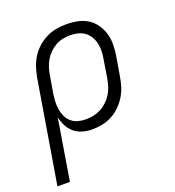

<svg xmlns="http://www.w3.org/2000/svg" viewBox="-135 -634 869 955"><g transform="rotate(-20 300.0 -156.5)"><path d="M6 215 96 -328Q101 -355 109.5 -381Q118 -407 133 -431Q148 -455 170 -474.5Q192 -494 217.5 -506.5Q243 -519 270 -523.5Q297 -528 323 -528Q353 -528 382.5 -522Q412 -516 436 -500.5Q460 -485 476 -461.5Q492 -438 500 -410.5Q508 -383 507.5 -352.5Q507 -322 502 -292L485 -192Q481 -166 473 -140.5Q465 -115 450.5 -91.5Q436 -68 415.5 -48Q395 -28 371 -15.5Q347 -3 320.5 2.5Q294 8 268 8Q241 8 216 1Q191 -6 172 -22Q153 -38 141.5 -60.5Q130 -83 125 -108L72 215ZM253 -50Q274 -50 294 -54Q314 -58 332.5 -67.5Q351 -77 367 -92Q383 -107 394.5 -125Q406 -143 412 -162.5Q418 -182 422 -202L438 -302Q442 -322 442.5 -343Q443 -364 438.5 -383.5Q434 -403 424 -420Q414 -437 398.5 -448.5Q383 -460 363 -465Q343 -470 322 -470Q303 -470 283 -466Q263 -462 245 -452Q227 -442 211.5 -427Q196 -412 185.5 -394Q175 -376 169 -357Q163 -338 160 -319L144 -225Q141 -204 140 -183Q139 -162 142.5 -142Q146 -122 154.5 -104Q163 -86 178 -73.5Q193 -61 212.5 -55.5Q232 -50 253 -50Z"/></g></svg>

Font: Iosevka Etoile Light Oblique
Style: Regular
Weight: 300
Italic angle: -9°
Designer: Belleve Invis
Foundry: Belleve Invis
Version: Version 15.5.2; ttfautohint (v1.8.4)